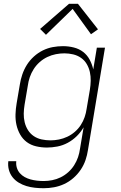

<svg xmlns="http://www.w3.org/2000/svg" viewBox="-20 -772 640 1015"><path d="M211 223Q187 223 164 220.5Q141 218 119.5 211.5Q98 205 79 193.5Q60 182 46.5 165Q33 148 27 126Q21 104 24 80H66Q64 98 69 114.5Q74 131 85 143.5Q96 156 110.5 164Q125 172 141.5 176.5Q158 181 175.5 183Q193 185 211 185Q233 185 256 180.5Q279 176 300.5 165.5Q322 155 340.5 138.5Q359 122 372 101.5Q385 81 392.5 59Q400 37 403 14L422 -99Q407 -73 385.5 -52Q364 -31 338 -17Q312 -3 283.5 2.5Q255 8 228 8Q199 8 171 1.5Q143 -5 121.5 -21Q100 -37 86.5 -61Q73 -85 67 -112Q61 -139 62 -168Q63 -197 68 -226L85 -326Q89 -352 98 -378.5Q107 -405 122 -429Q137 -453 159 -473Q181 -493 206.5 -505.5Q232 -518 259 -523Q286 -528 313 -528Q342 -528 370 -521Q398 -514 419.5 -497.5Q441 -481 454 -456.5Q467 -432 473 -405L492 -520H535L445 21Q441 48 432 74.5Q423 101 406.5 125.5Q390 150 367.5 169.5Q345 189 319 201Q293 213 265.5 218Q238 223 211 223ZM247 -30Q269 -30 291.5 -34.5Q314 -39 335.5 -49Q357 -59 375.5 -75Q394 -91 407 -111Q420 -131 427.5 -153Q435 -175 438 -197L455 -297Q459 -321 459.5 -345Q460 -369 455 -391.5Q450 -414 438.5 -433.5Q427 -453 408.5 -466Q390 -479 367 -484.5Q344 -490 320 -490Q298 -490 275 -485.5Q252 -481 230 -470.5Q208 -460 189.5 -443.5Q171 -427 158 -406.5Q145 -386 137.5 -364Q130 -342 127 -319L110 -219Q106 -195 105.5 -171.5Q105 -148 110.5 -125.5Q116 -103 128 -84Q140 -65 158.5 -52.5Q177 -40 200 -35Q223 -30 247 -30ZM223 -588 192 -619 345 -752H392L498 -617L461 -591L364 -725Z"/></svg>

Font: Iosevka SS04 XLt Ex
Style: Italic
Weight: 200
Width: 7
Italic angle: -9°
Monospace: yes
Designer: Belleve Invis
Foundry: Belleve Invis
Version: Version 19.0.0; ttfautohint (v1.8.4)